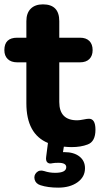

<svg xmlns="http://www.w3.org/2000/svg" viewBox="-29 -664 458 881"><path d="M299 11Q286 11 264 9L260 34H266Q310 34 335.5 54Q361 74 361 108Q361 148 326.5 172.5Q292 197 238 197Q191 197 157 186Q135 179 130 160Q125 141 138.5 127.5Q152 114 174 121Q198 129 224 129Q275 129 275 103Q275 83 239 83Q221 83 211 85Q197 89 188 81Q180 73 183 54L191 -8Q92 -49 92 -190V-378H50Q22 -378 6.5 -393Q-9 -408 -9 -434Q-9 -491 50 -491H92V-567Q92 -604 112 -624Q132 -644 168 -644Q243 -644 243 -567V-491H338Q366 -491 381 -476Q396 -461 396 -434Q396 -408 381 -393Q366 -378 338 -378H243V-196Q243 -112 325 -112Q336 -112 353.5 -115.5Q371 -119 377 -119Q409 -121 409 -69Q409 -14 373 -1Q342 11 299 11Z"/></svg>

Font: Nunito ExtraBold
Style: Regular
Weight: 800
Designer: Vernon Adams
Foundry: Vernon Adams
Version: Version 3.602